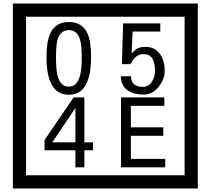

<svg xmlns="http://www.w3.org/2000/svg" viewBox="-20 -980 1195 1090"><path d="M1103 90H53V-960H1103ZM1028 15V-885H128V15ZM497 -656Q497 -442 371 -442Q244 -442 244 -656Q244 -744 265 -789Q294 -855 371 -855Q448 -855 477 -789Q497 -745 497 -656ZM444 -656Q444 -723 435 -752Q420 -809 371 -809Q322 -809 306 -752Q298 -723 298 -656Q298 -587 306 -553Q322 -488 371 -488Q419 -488 435 -554Q444 -587 444 -656ZM915 -580Q916 -531 880.5 -487Q845 -443 796 -443Q741 -443 706 -466Q666 -494 666 -547H724Q724 -487 790 -487Q824 -487 843 -517Q860 -544 860 -579Q860 -673 795 -673Q748 -673 722 -616H672L679 -847H890V-801H733L727 -677Q740 -689 753 -701Q772 -714 807 -714Q859 -714 889 -672Q915 -635 915 -580ZM508 -127H459V-30H408V-127H233V-185L398 -427H459V-172H508ZM408 -172V-367L277 -172ZM918 -30H667V-427H913V-379H723V-257H907V-209H723V-78H918Z"/></svg>

Font: Unicode BMP Fallback SIL
Style: Regular
Weight: 400
Foundry: NRSI, SIL International
Version: Version 5.1 Based on Unicode 5.1